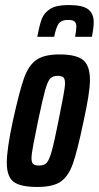

<svg xmlns="http://www.w3.org/2000/svg" viewBox="-20 -734 392 762"><path d="M7 -88Q7 -143 31 -254Q57 -372 75 -423Q93 -474 124 -496Q155 -518 216 -518Q282 -518 309.5 -496Q337 -474 337 -416Q337 -368 312 -254Q287 -135 269.5 -85Q252 -35 221.5 -13.5Q191 8 128 8Q61 8 34 -12.5Q7 -33 7 -88ZM212 -254Q223 -309 230.5 -348.5Q238 -388 238 -403Q238 -421 231.5 -427Q225 -433 209 -433Q189 -433 179 -422Q169 -411 159.5 -377.5Q150 -344 131 -254Q120 -200 112.5 -161Q105 -122 105 -106Q105 -89 112 -83Q119 -77 135 -77Q155 -77 165 -87.5Q175 -98 185 -133Q195 -168 212 -254ZM352 -645Q352 -627 345 -588H278Q283 -615 283 -628Q283 -642 276 -648.5Q269 -655 250 -655Q223 -655 212.5 -639.5Q202 -624 195 -588H128Q137 -636 146 -659.5Q155 -683 179 -698.5Q203 -714 252 -714Q308 -714 330 -697Q352 -680 352 -645Z"/></svg>

Font: Saira Ultra Condensed
Style: Bold Italic
Weight: 700
Width: 1
Italic angle: -12°
Designer: Hector Gatti with collaboration of the Omnibus-Type team
Foundry: Omnibus-Type
Version: Version 1.001; ttfautohint (v1.8)